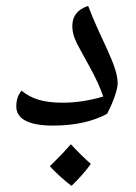

<svg xmlns="http://www.w3.org/2000/svg" viewBox="-20 -418 454 639"><path d="M156.2 0C228 0 288.1 -13.2 336.4 -39.1C358.4 -81.5 371.6 -121.1 371.6 -140.6C371.6 -201.7 314 -289.1 273.4 -398.4C238.3 -386.7 220.7 -364.7 220.7 -332C220.7 -307.1 228 -286.1 248 -251L282.2 -188.5C299.3 -156.7 313.5 -126.5 323.7 -96.7C277.3 -83 232.4 -76.2 188 -76.2C125 -76.2 85 -88.9 51.8 -116.2C40 -102.5 34.2 -85 34.2 -63.5C34.2 -22.9 74.7 0 156.2 0ZM282.2 127.4C261.2 108.9 238.8 86.9 215.8 62C199.2 81.5 175.8 106 146 135.3C165 156.2 189 178.2 217.8 200.7C245.1 174.3 266.6 149.9 282.2 127.4Z"/></svg>

Font: Noto Naskh Arabic
Style: Regular
Weight: 400
Designer: Monotype Design Team
Foundry: Monotype Imaging Inc.
Version: Version 1.07